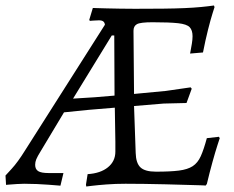

<svg xmlns="http://www.w3.org/2000/svg" viewBox="-53 -669 851 699"><path d="M266 -35Q313 -38 340 -60Q367 -82 367 -117Q367 -125 367 -135.5Q367 -146 367 -153L365 -277L269 -269L180 -260L96 -120Q83 -99 79 -89Q75 -79 75 -69Q75 -53 86 -46Q97 -39 124 -39H178L167 7Q167 7 155 6Q143 5 123.5 3.5Q104 2 81 1Q58 0 35 0Q24 0 8.5 1Q-7 2 -19 3Q-31 4 -31 4L-33 -30Q-33 -30 -10.5 -54.5Q12 -79 38 -121L329 -579Q328 -587 323 -591Q318 -595 307 -595Q298 -595 286 -594Q274 -593 274 -593L272 -597L285 -640Q285 -640 298.5 -639.5Q312 -639 334.5 -638.5Q357 -638 384 -637.5Q411 -637 438 -637Q496 -637 540.5 -637.5Q585 -638 619 -639.5Q653 -641 679 -643.5Q705 -646 726 -649L728 -643Q728 -643 721 -621Q714 -599 704.5 -561.5Q695 -524 686 -478L639 -474Q639 -474 641 -484.5Q643 -495 645.5 -510Q648 -525 648 -537Q648 -559 637.5 -570Q627 -581 595.5 -584.5Q564 -588 502 -588Q458 -588 445.5 -581Q433 -574 433 -557L435 -327L551 -338L641 -351L645 -346L626 -294L543 -292L435 -283L441 -112Q442 -75 458.5 -59.5Q475 -44 515 -44Q567 -44 598.5 -48Q630 -52 648.5 -64Q667 -76 678 -100.5Q689 -125 700 -166L744 -171L747 -166Q747 -166 739 -141.5Q731 -117 720.5 -79Q710 -41 700 1L695 7Q696 6 675.5 5.5Q655 5 622 4Q589 3 549.5 2Q510 1 472 0.5Q434 0 404 0Q367 0 334.5 2.5Q302 5 281.5 7.5Q261 10 261 10L260 3ZM293 -315 364 -321 363 -540H354L213 -310Z"/></svg>

Font: Alegreya
Style: Italic
Weight: 400
Italic angle: -7°
Designer: Juan Pablo del Peral
Foundry: Huerta Tipografica
Version: Version 2.009